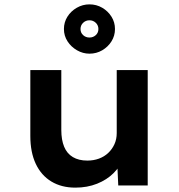

<svg xmlns="http://www.w3.org/2000/svg" viewBox="-20 -850 820 880"><path d="M325 10Q262 10 215.5 -18Q169 -46 144 -99Q119 -152 119 -227V-529H261V-254Q261 -209 274 -177.5Q287 -146 314 -130Q341 -114 380 -114Q409 -114 433.5 -123Q458 -132 476 -149Q494 -166 504.5 -189Q515 -212 515 -240V-529H657V0H522L517 -109L543 -121Q531 -87 500.5 -56.5Q470 -26 425 -8Q380 10 325 10ZM390 -604Q360 -604 333 -619.5Q306 -635 289.5 -660.5Q273 -686 273 -717Q273 -748 289 -773.5Q305 -799 332 -814.5Q359 -830 390 -830Q422 -830 448.5 -814.5Q475 -799 491 -773.5Q507 -748 507 -717Q507 -686 491 -660.5Q475 -635 448.5 -619.5Q422 -604 390 -604ZM390 -678Q407 -678 419 -689Q431 -700 431 -717Q431 -734 419 -745.5Q407 -757 390 -757Q373 -757 361 -745.5Q349 -734 349 -717Q349 -700 361 -689Q373 -678 390 -678Z"/></svg>

Font: Lexend Exa SemiBold
Style: Regular
Weight: 600
Designer: Bonnie Shaver-Troup, Thomas Jockin
Foundry: Lexend
Version: Version 1.007